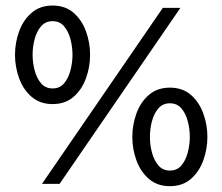

<svg xmlns="http://www.w3.org/2000/svg" viewBox="-20 -653 790 682"><path d="M166.7 -283.3Q122.2 -283.3 92.4 -309Q62.5 -334.7 47.9 -375Q33.3 -415.3 33.3 -458.3Q33.3 -501.4 47.9 -541.7Q62.5 -581.9 92.4 -607.6Q122.2 -633.3 166.7 -633.3Q211.8 -633.3 241.3 -607.6Q270.8 -581.9 285.4 -541.7Q300 -501.4 300 -458.3Q300 -415.3 285.4 -375Q270.8 -334.7 241.3 -309Q211.8 -283.3 166.7 -283.3ZM166.7 -338.9Q192.4 -338.9 207.6 -356.9Q222.9 -375 230.2 -402.8Q237.5 -430.6 237.5 -458.3Q237.5 -486.8 230.2 -514.2Q222.9 -541.7 207.6 -559.7Q192.4 -577.8 166.7 -577.8Q141.7 -577.8 126 -559.7Q110.4 -541.7 103.1 -514.2Q95.8 -486.8 95.8 -458.3Q95.8 -430.6 103.1 -402.8Q110.4 -375 126 -356.9Q141.7 -338.9 166.7 -338.9ZM129.2 0 558.3 -625H620.8L191.7 0ZM583.3 8.3Q538.9 8.3 509 -17.4Q479.2 -43.1 464.6 -83.3Q450 -123.6 450 -166.7Q450 -209.7 464.6 -250Q479.2 -290.3 509 -316Q538.9 -341.7 583.3 -341.7Q628.5 -341.7 658 -316Q687.5 -290.3 702.1 -250Q716.7 -209.7 716.7 -166.7Q716.7 -123.6 702.1 -83.3Q687.5 -43.1 658 -17.4Q628.5 8.3 583.3 8.3ZM583.3 -47.2Q609 -47.2 624.3 -65.3Q639.6 -83.3 646.9 -111.1Q654.2 -138.9 654.2 -166.7Q654.2 -195.1 646.9 -222.6Q639.6 -250 624.3 -268.1Q609 -286.1 583.3 -286.1Q558.3 -286.1 542.7 -268.1Q527.1 -250 519.8 -222.6Q512.5 -195.1 512.5 -166.7Q512.5 -138.9 519.8 -111.1Q527.1 -83.3 542.7 -65.3Q558.3 -47.2 583.3 -47.2Z"/></svg>

Font: co2trust
Style: Regular
Weight: 400
Designer: Kristian Moeller
Foundry: Dicotype
Version: Version 1.000